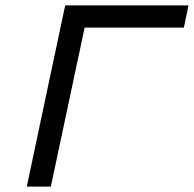

<svg xmlns="http://www.w3.org/2000/svg" viewBox="-20 -690 717 710"><path d="M79 0H168L293 -588H660L677 -670H221Z"/></svg>

Font: LT Wave Mono
Style: Italic
Weight: 400
Designer: Daniel Lyons
Version: Version 2.5 (Glyphs App)